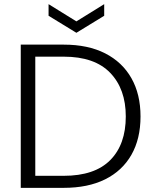

<svg xmlns="http://www.w3.org/2000/svg" viewBox="-20 -905 746 925"><path d="M80 0V-690H287Q404 -690 486.5 -648Q569 -606 613 -528.5Q657 -451 657 -344Q657 -236 613 -159Q569 -82 486.5 -41Q404 0 287 0ZM150 -58H287Q436 -58 511 -133.5Q586 -209 586 -344Q586 -476 511 -554Q436 -632 287 -632H150ZM482 -885V-829L348 -747L214 -829V-885L348 -802Z"/></svg>

Font: Parkinsans Light
Style: Regular
Weight: 300
Designer: Red Stone, Indian Type Foundry
Foundry: Indian Type Foundry
Version: Version 1.000